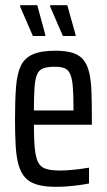

<svg xmlns="http://www.w3.org/2000/svg" viewBox="-20 -714 413 742"><path d="M197 8Q153 8 123.5 -0.5Q94 -9 77 -28Q60 -47 51.5 -77.5Q43 -108 40.5 -152Q38 -196 38 -254Q38 -327 42 -378Q46 -429 60.5 -459.5Q75 -490 107 -504Q139 -518 194 -518Q235 -518 261.5 -509.5Q288 -501 303 -482Q318 -463 325 -432.5Q332 -402 333.5 -358Q335 -314 335 -255V-232H111Q111 -175 114.5 -140Q118 -105 127.5 -86.5Q137 -68 157.5 -61.5Q178 -55 212 -55Q228 -55 247.5 -56.5Q267 -58 287 -60.5Q307 -63 324 -66V-5Q310 -2 288.5 1Q267 4 243.5 6Q220 8 197 8ZM264 -266V-296Q264 -351 261 -383Q258 -415 250 -430.5Q242 -446 228 -451Q214 -456 191 -456Q165 -456 148.5 -450.5Q132 -445 124 -428Q116 -411 113.5 -377Q111 -343 111 -287H284ZM272 -575H223L174 -688V-694H240L272 -580ZM155 -575H107L58 -688V-694H124L155 -580Z"/></svg>

Font: Saira ExtraCondensed Medium
Style: Regular
Weight: 500
Width: 2
Designer: Hector Gatti with collaboration of the Omnibus-Type team
Foundry: Omnibus-Type
Version: Version 1.101